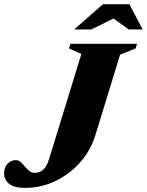

<svg xmlns="http://www.w3.org/2000/svg" viewBox="-68 -878 698 912"><path d="M385 -236Q363.5 -165 313.8 -108.2Q264 -51.5 196 -18.5Q128 14.5 50.5 14.5Q0.5 14.5 -24 -4.5Q-48.5 -23.5 -48.5 -55Q-48.5 -83 -32 -100.2Q-15.5 -117.5 9 -117.5Q22.5 -117.5 35.8 -102.5Q49 -87.5 64 -72.2Q79 -57 96 -57Q120 -57 137.2 -72Q154.5 -87 166 -125L318.5 -621.5L260 -648L266.5 -670H583L576.5 -648L502.5 -618.5ZM284.5 -738 421 -858H546.5L609.5 -738H544L471 -790L366 -738Z"/></svg>

Font: Newsreader Text ExtraBold
Style: Italic
Weight: 800
Italic angle: -17°
Designer: Hugues Gentile
Foundry: Production Type
Version: Version 1.001